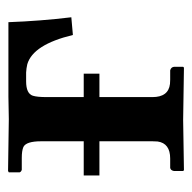

<svg xmlns="http://www.w3.org/2000/svg" viewBox="-20 -456 477 477"><g transform="rotate(-90 218.5 -217.5)"><path d="M215.8 -248H273.9V-209H215.8V-77.1Q215.8 -37.6 248.5 -33.7Q253.9 -33.2 258.8 -33.2H282.2Q290 -31.2 291 -23.9V-1L289.1 1Q288.1 1 159.2 -1L34.2 1L32.2 -1V-23.9Q33.7 -32.2 40 -33.2H63Q101.1 -33.2 105.5 -64.5Q106 -70.8 106 -77.1V-209H21V-248H106V-354Q106 -391.1 91.8 -397.9Q82.5 -401.9 64.9 -401.9H35.2Q30.3 -403.3 28.8 -407.2V-434.1L32.2 -436L161.1 -434.1L216.8 -435.1H401.9Q404.8 -355.5 414.1 -278.8L370.1 -274.9Q346.2 -374 297.4 -388.2Q287.1 -390.6 276.9 -391.1H254.9Q224.6 -391.1 219.2 -374.5Q215.8 -363.8 215.8 -340.8Z"/></g></svg>

Font: Linux Libertine O
Style: Bold
Weight: 700
Designer: Philipp H. Poll
Foundry: Philipp H. Poll
Version: Version 5.0.0